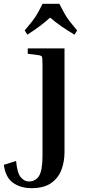

<svg xmlns="http://www.w3.org/2000/svg" viewBox="-127 -760 442 1003"><path d="M18 -479V-507H210V34Q210 84 194 127Q178 170 140 196.5Q102 223 37 223Q-18 223 -58 195.5Q-98 168 -107 101L-43 81Q-37 145 -18 166.5Q1 188 23 188Q59 188 77 159Q95 130 95 54V-423Q95 -457 92 -463.5Q89 -470 73 -472ZM276 -601 262 -579Q226 -600 193 -623Q160 -646 135 -668Q84 -622 16 -579L2 -601Q26 -629 41 -648.5Q56 -668 68 -688.5Q80 -709 95 -740H183Q199 -709 210.5 -688.5Q222 -668 237 -648.5Q252 -629 276 -601Z"/></svg>

Font: Inria Serif
Style: Bold
Weight: 700
Designer: Black Foundry Team
Foundry: Black Foundry
Version: Version 1.000; ttfautohint (v1.8.3)